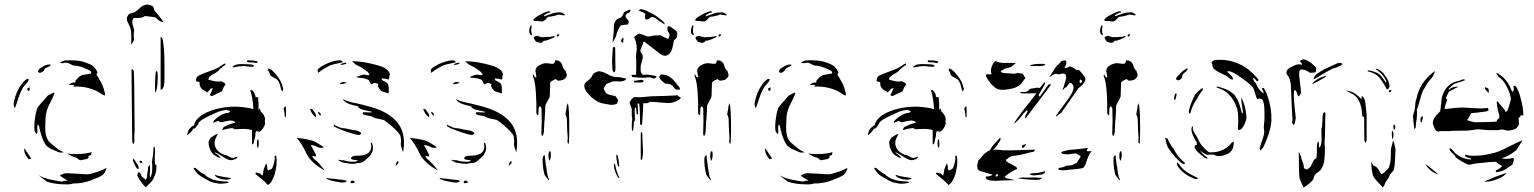

<svg xmlns="http://www.w3.org/2000/svg" viewBox="-20 -755 6848 857"><path d="M293 -486Q338 -486 365 -475L386 -466Q402 -459 415 -433V-432Q415 -430 412.5 -426.5Q410 -423 411 -421Q413 -417 417.5 -411Q422 -405 423 -401Q439 -378 448 -340Q449 -336 449 -331Q449 -329 447 -329Q441 -329 423 -342Q405 -354 375 -362Q340 -371 307 -368Q313 -374 313 -375Q309 -376 288 -376Q292 -381 300 -384.5Q308 -388 316 -386L317 -395Q321 -399 328.5 -407.5Q336 -416 347 -420L387 -427V-435Q374 -445 351 -453.5Q328 -462 313 -462Q305 -462 295 -468.5Q285 -475 277 -475Q275 -476 269 -474.5Q263 -473 257 -473Q251 -473 248 -475Q256 -481 267 -485ZM160 -430Q175 -435 178 -445Q180 -451 192 -455Q202 -459 205 -462Q206 -463 205.5 -464.5Q205 -466 205 -467Q187 -469 167 -455Q154 -449 149 -436Q151 -433 154 -431Q157 -429 160 -430ZM41 -290Q41 -284 46 -271L57 -301Q69 -340 81 -361Q86 -370 95 -379Q96 -380 101.5 -386.5Q107 -393 109 -401L104 -403Q98 -403 90 -395Q75 -381 62.5 -357.5Q50 -334 44 -308Q41 -298 41 -290ZM107 -349Q111 -350 112 -353Q113 -358 113 -365Q105 -363 103 -361Q101 -359 102 -354Q105 -349 107 -349ZM150 -278Q164 -296 174 -306Q192 -327 192 -327Q194 -328 196 -329.5Q198 -331 200 -332Q205 -334 208.5 -336Q212 -338 215 -340Q222 -344 223 -338Q214 -315 205 -298Q184 -262 183 -223L182 -183Q182 -152 192 -133Q198 -122 213 -110Q228 -98 233 -94Q246 -82 265 -76Q261 -74 250 -74Q243 -74 229 -81Q215 -88 208 -90Q205 -92 197.5 -96.5Q190 -101 186 -106Q174 -122 165 -149.5Q156 -177 154 -193L149 -200Q146 -190 146 -184L147 -173V-166Q147 -158 142 -157L137 -166Q133 -170 133 -189Q133 -212 138.5 -241.5Q144 -271 150 -278ZM89 -93Q84 -73 108 -44Q110 -45 114 -45.5Q118 -46 119 -48ZM284 -67Q287 -66 296.5 -60.5Q306 -55 310 -54Q321 -53 330 -44Q331 -44 334.5 -41.5Q338 -39 341 -40Q366 -45 370 -46L376 -53Q375 -54 375 -57Q375 -60 379.5 -61Q384 -62 386 -63L389 -76Q358 -67 317 -67Q297 -67 283 -70ZM274 68H283Q298 68 305 64Q346 65 386 50Q426 35 437.5 26.5Q449 18 456 -6Q435 5 422 9.5Q409 14 400 16.5Q391 19 385 21L372 23Q359 23 337 21L297 19L278 18Q268 18 262 21L247 28Q250 32 264.5 40.5Q279 49 281 52H267L259 55Q244 55 207.5 47Q171 39 155 28Q155 30 162 35Q169 40 171 42Q187 52 186 55Q224 68 274 68Z M566 -557Q572 -561 578 -577L577 -602Q577 -610 579 -620Q578 -625 574 -638Q570 -651 570 -658Q570 -659 575 -674Q580 -675 590 -675H599Q616 -675 626 -683H628Q635 -683 643.5 -681.5Q652 -680 658 -680L675 -677Q694 -656 710 -656Q703 -668 691 -682L679 -697L671 -706Q669 -708 667 -716Q665 -724 663 -726Q657 -731 647 -733Q641 -735 638 -735Q635 -735 629 -733L619 -730Q610 -726 601 -716Q593 -708 585 -703Q579 -699 569 -697Q559 -695 557 -693Q546 -682 546 -671Q546 -662 554 -648Q562 -633 564 -621.5Q566 -610 566 -592ZM711 -370Q712 -373 713 -381Q714 -389 714 -393V-473Q714 -527 708 -569Q706 -581 703.5 -585Q701 -589 697 -591V-423V-354Q702 -355 705 -358Q708 -361 711 -370ZM569 -237 570 -133Q570 -117 576 -111Q577 -114 578.5 -118.5Q580 -123 580 -128Q579 -138 579.5 -146Q580 -154 580 -159Q581 -166 581 -181Q581 -231 580 -258Q580 -392 577 -439L569 -448Q567 -443 567 -439Q569 -299 569 -237ZM684 -410Q684 -425 683 -431Q683 -436 679 -438Q675 -434 675 -432Q672 -407 672 -366Q672 -345 673 -341Q679 -349 681.5 -368.5Q684 -388 684 -410ZM615 64Q625 76 631 81Q635 75 647 65Q661 51 663 46L669 33Q680 10 678 -20L673 -19Q670 -38 671 -60L672 -80Q672 -101 667 -101L665 -94Q665 -72 658 -30Q660 -24 659.5 -11Q659 2 659 6Q659 17 657 21Q656 23 654.5 29.5Q653 36 648 38Q651 31 648 24L649 18Q650 15 650 5Q650 -5 650 -9Q650 -13 648 -19Q642 -13 641 -9Q641 4 637 24Q637 35 634 41L631 48Q627 44 612 32Q611 28 605 16Q604 14 599 14.5Q594 15 595 20Q594 20 594 23Q594 26 592 28Q602 47 615 64ZM573 -40Q573 -35 583 -17Q586 -8 590.5 -4Q595 0 598 0L599 -9Q598 -15 594 -20Q580 -43 575 -48ZM606 -38H607Q610 -38 613.5 -34.5Q617 -31 614 -29L609 -26Q602 -33 602 -33Z M1123 -474H1124Q1129 -474 1130 -481Q1111 -486 1086 -486Q1083 -485 1082.5 -482Q1082 -479 1086 -477Q1111 -477 1123 -474ZM855 -396Q855 -412 866 -417Q880 -425 912 -436L943 -448Q947 -449 953.5 -453Q960 -457 963 -459Q975 -468 985 -472Q987 -471 986.5 -468Q986 -465 984 -464Q979 -462 973 -456.5Q967 -451 962 -448Q956 -438 939 -428Q910 -414 910 -400Q914 -398 925 -395.5Q936 -393 941 -392L956 -391Q961 -391 967 -393Q971 -390 976 -388Q981 -386 983.5 -383.5Q986 -381 986 -376Q979 -370 975.5 -359.5Q972 -349 970 -347Q943 -335 926 -326Q919 -328 916 -331Q924 -343 930 -361Q919 -361 918 -357Q911 -347 903 -342Q902 -345 896.5 -348.5Q891 -352 888 -352Q877 -361 873.5 -368.5Q870 -376 871 -385Q871 -387 869.5 -388.5Q868 -390 866 -390Q859 -390 855 -393ZM1021 -454Q1045 -460 1073 -460Q1081 -458 1093.5 -457.5Q1106 -457 1108 -456Q1108 -459 1114 -460L1112 -464Q1105 -468 1090 -468L1062 -469Q1038 -469 1027 -464Q1021 -460 1018 -457ZM1178 -438Q1181 -436 1183 -429Q1185 -422 1187 -419Q1190 -415 1202.5 -408.5Q1215 -402 1218 -399Q1225 -390 1228.5 -380Q1232 -370 1235 -355Q1236 -354 1237 -351.5Q1238 -349 1239 -346Q1246 -356 1243 -362Q1239 -385 1224 -406.5Q1209 -428 1192 -443Q1190 -445 1185.5 -446.5Q1181 -448 1177 -450Q1178 -448 1177 -444Q1176 -440 1178 -438ZM955 -216 932 -207V-209Q932 -211 935 -217Q954 -236 978 -247Q992 -252 999 -251Q1007 -255 1007 -259Q1005 -259 999 -262Q993 -265 990 -265Q987 -265 973.5 -261.5Q960 -258 956 -257Q942 -250 932 -246Q903 -233 885 -222.5Q867 -212 864 -200Q862 -198 856.5 -189.5Q851 -181 846 -181H843Q840 -175 831.5 -165Q823 -155 815 -152Q819 -170 824 -178Q836 -192 846 -196Q850 -216 869.5 -232.5Q889 -249 919 -260Q931 -265 952 -270Q990 -279 1030 -279Q1044 -279 1066 -276.5Q1088 -274 1104 -270L1111 -267Q1109 -315 1098 -350L1097 -352Q1097 -353 1099 -353Q1105 -353 1108 -350Q1118 -340 1121 -321Q1124 -322 1132 -321Q1135 -291 1134 -264Q1135 -264 1136.5 -267Q1138 -270 1140 -271Q1143 -264 1143 -258Q1147 -255 1150 -251Q1154 -248 1158.5 -239Q1163 -230 1163 -224L1162 -212Q1165 -204 1160.5 -194Q1156 -184 1149 -176Q1142 -168 1139 -167L1123 -170L1120 -159Q1121 -150 1117.5 -139Q1114 -128 1114 -124Q1113 -117 1111.5 -114.5Q1110 -112 1105 -110V-175Q1085 -179 1079 -179Q1075 -180 1064 -179.5Q1053 -179 1049 -179L1027 -178Q1021 -184 1012 -183Q1009 -182 999 -181Q989 -180 973 -174V-177Q973 -187 987 -192Q1009 -203 1029 -207V-208Q1029 -216 1008 -217Q988 -215 968 -209Q955 -212 955 -216ZM1255 -231Q1256 -232 1256.5 -233.5Q1257 -235 1256 -236Q1257 -243 1256.5 -257Q1256 -271 1256 -278Q1254 -280 1254 -280Q1252 -280 1249.5 -276Q1247 -272 1246 -271Q1246 -269 1248.5 -258Q1251 -247 1251 -237Q1254 -231 1255 -231ZM921 -141Q924 -142 934.5 -149.5Q945 -157 952 -157Q951 -154 946.5 -145.5Q942 -137 940 -130.5Q938 -124 938 -118Q938 -90 963 -73Q977 -64 993 -61Q996 -60 1004.5 -55Q1013 -50 1018 -50Q1024 -50 1040 -56Q1038 -48 1030 -44Q1026 -44 1021 -42Q1016 -40 1012 -40Q1001 -41 993.5 -44.5Q986 -48 974 -56Q959 -66 941 -75L939 -73L952 -64L965 -52L961 -51Q954 -51 949 -55Q944 -59 943 -59L934 -64Q923 -75 917 -90Q911 -105 911 -120Q911 -126 915 -131Q919 -136 921 -141ZM1133 -133Q1135 -121 1135 -113Q1135 -100 1131 -95Q1127 -96 1127 -113Q1127 -125 1128 -130Q1129 -133 1133 -133ZM1122 15Q1126 15 1132 17.5Q1138 20 1142 19Q1142 21 1146 24Q1150 27 1151 30Q1153 27 1154.5 16.5Q1156 6 1157 1Q1166 -22 1168 -25Q1173 -18 1173 -4Q1173 -1 1174.5 1.5Q1176 4 1176 7Q1180 4 1186.5 2Q1193 0 1196 -6Q1203 -22 1207 -47L1205 -55Q1205 -57 1207.5 -59Q1210 -61 1211 -62Q1215 -53 1215 -38Q1215 -16 1211 2Q1207 24 1200.5 37.5Q1194 51 1193 53Q1190 61 1176 71Q1165 58 1152 47.5Q1139 37 1135 34L1120 21ZM846 0Q860 22 877 32L899 45Q923 59 937 61L954 64Q958 65 967 65Q978 65 1000 61Q998 56 991 55Q924 55 892 23Q881 18 869.5 9Q858 0 854 -5Q848 -5 845 -6Q843 -3 846 0ZM990 47Q1006 47 1012 40Q1004 39 977 34.5Q950 30 939 25Q940 34 956.5 40.5Q973 47 990 47Z M1398 -441Q1398 -434 1400 -430Q1423 -448 1453 -463Q1463 -467 1488 -472L1510 -477L1505 -484Q1497 -487 1483 -485Q1444 -477 1414 -458Q1406 -453 1399 -446Q1398 -445 1398 -441ZM1671 -462Q1692 -456 1705 -446Q1718 -436 1720 -424L1721 -419L1717 -420L1718 -413Q1718 -406 1715 -400Q1697 -405 1682 -405Q1683 -402 1685.5 -398.5Q1688 -395 1689 -395Q1700 -391 1708 -384Q1715 -378 1715 -359.5Q1715 -341 1715 -338L1686 -347Q1680 -349 1677.5 -354Q1675 -359 1671 -360L1672 -362Q1672 -363 1668.5 -366.5Q1665 -370 1666 -372Q1669 -374 1669 -377Q1669 -381 1661 -383Q1655 -385 1653 -385Q1649 -385 1645 -382Q1641 -379 1638 -378Q1633 -383 1630 -389.5Q1627 -396 1626 -398Q1605 -408 1579 -408L1571 -412L1586 -417Q1596 -422 1604 -422Q1608 -422 1614 -420.5Q1620 -419 1624 -419Q1629 -419 1629 -422Q1629 -423 1626 -427Q1623 -431 1622 -433Q1617 -438 1607 -444.5Q1597 -451 1592 -455Q1588 -456 1579.5 -461Q1571 -466 1566 -468Q1563 -471 1558.5 -475Q1554 -479 1551 -482Q1608 -481 1671 -462ZM1508 -466Q1514 -466 1520 -469Q1526 -469 1526 -474L1521 -475Q1515 -475 1508.5 -472Q1502 -469 1500 -468Q1500 -467 1502.5 -466Q1505 -465 1508 -466ZM1528 -385Q1520 -389 1514 -389Q1507 -389 1503 -386Q1499 -385 1498.5 -384.5Q1498 -384 1499 -379Q1509 -379 1528 -385ZM1534 -303Q1553 -297 1580 -292Q1591 -289 1606 -285.5Q1621 -282 1641 -276Q1781 -233 1783 -124Q1784 -101 1779 -75Q1778 -77 1776.5 -83Q1775 -89 1774 -90Q1773 -95 1771 -101.5Q1769 -108 1769 -112Q1769 -117 1770 -119V-128Q1770 -134 1768.5 -142Q1767 -150 1765 -153Q1748 -179 1697 -217Q1693 -220 1684 -221.5Q1675 -223 1672 -224Q1669 -225 1657 -227.5Q1645 -230 1638 -236Q1635 -237 1617 -240Q1599 -243 1599 -249V-250Q1599 -254 1603 -254H1608L1637 -253L1641 -256L1604 -264Q1595 -266 1586.5 -270.5Q1578 -275 1579 -280Q1572 -282 1555 -286Q1538 -290 1526.5 -296.5Q1515 -303 1510 -313Q1518 -308 1534 -303ZM1390 -231Q1391 -231 1391 -235Q1391 -245 1387 -249Q1378 -263 1376 -265Q1370 -271 1364 -268Q1370 -247 1390 -231ZM1402 -255Q1406 -255 1411 -247Q1414 -244 1410 -238Q1408 -239 1404 -244.5Q1400 -250 1399 -254ZM1471 -191Q1487 -181 1522.5 -168.5Q1558 -156 1582 -152Q1592 -156 1592 -160Q1592 -164 1585 -167Q1573 -174 1560 -174L1521 -182Q1508 -182 1497 -186Q1486 -190 1469 -199ZM1415 -95Q1423 -95 1424 -99L1410 -108Q1387 -123 1375 -127Q1340 -137 1304 -139Q1316 -127 1326.5 -109.5Q1337 -92 1345 -76L1350 -66Q1369 -28 1429 6Q1427 1 1417.5 -9.5Q1408 -20 1406 -23Q1398 -33 1379 -48L1373 -60L1390 -56Q1391 -57 1391 -59Q1391 -65 1381 -82Q1377 -90 1373.5 -96Q1370 -102 1367 -107Q1377 -107 1383.5 -105Q1390 -103 1399 -98Q1406 -95 1415 -95ZM1512 -40Q1535 -33 1555 -33Q1573 -33 1577 -39Q1577 -40 1565 -41Q1553 -42 1550 -44Q1547 -46 1547 -49Q1547 -53 1553 -56.5Q1559 -60 1573 -60Q1636 -60 1637 -100Q1637 -105 1635 -115Q1637 -121 1641 -115Q1645 -103 1645 -94Q1645 -79 1632 -60Q1625 -53 1613 -42.5Q1601 -32 1596 -30Q1589 -28 1578.5 -27Q1568 -26 1560 -24H1550Q1541 -24 1528 -26.5Q1515 -29 1508 -30Q1505 -32 1496.5 -36Q1488 -40 1490 -42Q1501 -39 1512 -40ZM1759 -31Q1759 -35 1756 -35Q1753 -35 1750 -29.5Q1747 -24 1745 -14Q1759 -25 1759 -31ZM1509 60Q1500 60 1482 56Q1457 52 1445 46Q1440 45 1438 43Q1436 41 1440 40L1484 45L1502 47Q1514 47 1528 52Q1525 60 1509 60ZM1546 62Q1545 61 1544.5 58.5Q1544 56 1545 55Q1549 51 1553 51Q1558 51 1561 54Q1562 55 1562.5 57.5Q1563 60 1562 61Q1550 64 1546 62Z M1903 -441Q1903 -434 1905 -430Q1928 -448 1958 -463Q1968 -467 1993 -472L2015 -477L2010 -484Q2002 -487 1988 -485Q1949 -477 1919 -458Q1911 -453 1904 -446Q1903 -445 1903 -441ZM2176 -462Q2197 -456 2210 -446Q2223 -436 2225 -424L2226 -419L2222 -420L2223 -413Q2223 -406 2220 -400Q2202 -405 2187 -405Q2188 -402 2190.5 -398.5Q2193 -395 2194 -395Q2205 -391 2213 -384Q2220 -378 2220 -359.5Q2220 -341 2220 -338L2191 -347Q2185 -349 2182.5 -354Q2180 -359 2176 -360L2177 -362Q2177 -363 2173.5 -366.5Q2170 -370 2171 -372Q2174 -374 2174 -377Q2174 -381 2166 -383Q2160 -385 2158 -385Q2154 -385 2150 -382Q2146 -379 2143 -378Q2138 -383 2135 -389.5Q2132 -396 2131 -398Q2110 -408 2084 -408L2076 -412L2091 -417Q2101 -422 2109 -422Q2113 -422 2119 -420.5Q2125 -419 2129 -419Q2134 -419 2134 -422Q2134 -423 2131 -427Q2128 -431 2127 -433Q2122 -438 2112 -444.5Q2102 -451 2097 -455Q2093 -456 2084.5 -461Q2076 -466 2071 -468Q2068 -471 2063.5 -475Q2059 -479 2056 -482Q2113 -481 2176 -462ZM2013 -466Q2019 -466 2025 -469Q2031 -469 2031 -474L2026 -475Q2020 -475 2013.5 -472Q2007 -469 2005 -468Q2005 -467 2007.5 -466Q2010 -465 2013 -466ZM2033 -385Q2025 -389 2019 -389Q2012 -389 2008 -386Q2004 -385 2003.5 -384.5Q2003 -384 2004 -379Q2014 -379 2033 -385ZM2039 -303Q2058 -297 2085 -292Q2096 -289 2111 -285.5Q2126 -282 2146 -276Q2286 -233 2288 -124Q2289 -101 2284 -75Q2283 -77 2281.5 -83Q2280 -89 2279 -90Q2278 -95 2276 -101.5Q2274 -108 2274 -112Q2274 -117 2275 -119V-128Q2275 -134 2273.5 -142Q2272 -150 2270 -153Q2253 -179 2202 -217Q2198 -220 2189 -221.5Q2180 -223 2177 -224Q2174 -225 2162 -227.5Q2150 -230 2143 -236Q2140 -237 2122 -240Q2104 -243 2104 -249V-250Q2104 -254 2108 -254H2113L2142 -253L2146 -256L2109 -264Q2100 -266 2091.5 -270.5Q2083 -275 2084 -280Q2077 -282 2060 -286Q2043 -290 2031.5 -296.5Q2020 -303 2015 -313Q2023 -308 2039 -303ZM1895 -231Q1896 -231 1896 -235Q1896 -245 1892 -249Q1883 -263 1881 -265Q1875 -271 1869 -268Q1875 -247 1895 -231ZM1907 -255Q1911 -255 1916 -247Q1919 -244 1915 -238Q1913 -239 1909 -244.5Q1905 -250 1904 -254ZM1976 -191Q1992 -181 2027.5 -168.5Q2063 -156 2087 -152Q2097 -156 2097 -160Q2097 -164 2090 -167Q2078 -174 2065 -174L2026 -182Q2013 -182 2002 -186Q1991 -190 1974 -199ZM1920 -95Q1928 -95 1929 -99L1915 -108Q1892 -123 1880 -127Q1845 -137 1809 -139Q1821 -127 1831.5 -109.5Q1842 -92 1850 -76L1855 -66Q1874 -28 1934 6Q1932 1 1922.5 -9.5Q1913 -20 1911 -23Q1903 -33 1884 -48L1878 -60L1895 -56Q1896 -57 1896 -59Q1896 -65 1886 -82Q1882 -90 1878.5 -96Q1875 -102 1872 -107Q1882 -107 1888.5 -105Q1895 -103 1904 -98Q1911 -95 1920 -95ZM2017 -40Q2040 -33 2060 -33Q2078 -33 2082 -39Q2082 -40 2070 -41Q2058 -42 2055 -44Q2052 -46 2052 -49Q2052 -53 2058 -56.5Q2064 -60 2078 -60Q2141 -60 2142 -100Q2142 -105 2140 -115Q2142 -121 2146 -115Q2150 -103 2150 -94Q2150 -79 2137 -60Q2130 -53 2118 -42.5Q2106 -32 2101 -30Q2094 -28 2083.5 -27Q2073 -26 2065 -24H2055Q2046 -24 2033 -26.5Q2020 -29 2013 -30Q2010 -32 2001.5 -36Q1993 -40 1995 -42Q2006 -39 2017 -40ZM2264 -31Q2264 -35 2261 -35Q2258 -35 2255 -29.5Q2252 -24 2250 -14Q2264 -25 2264 -31ZM2014 60Q2005 60 1987 56Q1962 52 1950 46Q1945 45 1943 43Q1941 41 1945 40L1989 45L2007 47Q2019 47 2033 52Q2030 60 2014 60ZM2051 62Q2050 61 2049.5 58.5Q2049 56 2050 55Q2054 51 2058 51Q2063 51 2066 54Q2067 55 2067.5 57.5Q2068 60 2067 61Q2055 64 2051 62Z M2403 -696Q2416 -702 2429 -705H2431Q2435 -705 2437 -700Q2422 -697 2409 -687Q2408 -686 2408 -684.5Q2408 -683 2408 -682Q2422 -686 2429 -689Q2450 -698 2464 -699Q2469 -700 2477 -700Q2486 -700 2489 -698Q2492 -697 2496 -694Q2500 -691 2502 -689L2498 -686Q2478 -690 2474 -690Q2470 -690 2469 -689Q2463 -686 2448.5 -683Q2434 -680 2427 -680Q2422 -676 2417 -670Q2412 -664 2407 -662Q2404 -659 2398 -659Q2394 -659 2390 -660Q2386 -661 2383 -661H2377L2365 -662Q2363 -662 2361.5 -664Q2360 -666 2362 -669Q2369 -677 2380 -683.5Q2391 -690 2403 -696ZM2349 -600Q2349 -598 2351.5 -598Q2354 -598 2355 -600Q2351 -608 2351 -620Q2351 -627 2353 -637Q2354 -640 2352 -641.5Q2350 -643 2347 -639Q2344 -634 2342 -617Q2342 -615 2343 -609Q2344 -603 2349 -600ZM2470 -592Q2475 -595 2477 -600Q2477 -602 2472 -602Q2465 -602 2465 -594Q2465 -592 2470 -592ZM2363 -583Q2365 -580 2368.5 -574.5Q2372 -569 2375 -568Q2387 -564 2393 -564Q2402 -564 2407 -573Q2414 -573 2418 -574Q2420 -575 2427 -577Q2434 -579 2436 -581Q2455 -586 2457 -595Q2438 -589 2399 -589Q2396 -590 2390.5 -591Q2385 -592 2381 -595Q2379 -595 2373.5 -594Q2368 -593 2366 -591Q2365 -591 2364.5 -590Q2364 -589 2363 -588ZM2360 -423Q2363 -420 2364.5 -416Q2366 -412 2369 -409Q2378 -412 2373 -417Q2373 -424 2370 -437V-439Q2370 -449 2381 -460Q2392 -467 2400.5 -470Q2409 -473 2419 -473Q2424 -473 2436 -471L2444 -470Q2450 -470 2454 -473Q2456 -476 2456.5 -479.5Q2457 -483 2458 -485Q2460 -486 2463 -486Q2466 -486 2472 -484Q2480 -481 2486 -473Q2489 -468 2491 -460.5Q2493 -453 2495 -450Q2497 -446 2505 -438Q2510 -423 2510 -420Q2510 -409 2493 -398Q2489 -398 2484.5 -396.5Q2480 -395 2474 -395Q2466 -395 2462 -402Q2458 -402 2448.5 -396.5Q2439 -391 2436 -387L2434 -326Q2433 -318 2424 -304Q2415 -288 2414 -283L2413 -253Q2411 -231 2411 -222Q2409 -212 2409 -193L2408 -173Q2408 -167 2406 -157L2401 -147Q2396 -153 2396.5 -162Q2397 -171 2397 -173V-183Q2398 -194 2398 -214L2397 -270Q2396 -274 2393.5 -277Q2391 -280 2390 -281Q2385 -276 2384 -272L2383 -241Q2374 -241 2374 -252V-297L2372 -339Q2369 -392 2358 -417Q2358 -419 2360 -423ZM2511 -197 2512 -170Q2514 -150 2514 -141L2513 -124Q2513 -113 2519 -114Q2521 -144 2521 -179Q2521 -270 2515 -294Q2514 -292 2511.5 -287.5Q2509 -283 2509 -276Q2509 -271 2506.5 -260Q2504 -249 2504 -243Q2510 -235 2510.5 -218.5Q2511 -202 2511 -197ZM2437 -79Q2439 -71 2439 -65Q2439 -56 2437 -47.5Q2435 -39 2433 -37Q2428 -46 2428 -59Q2428 -69 2431 -79Q2434 -80 2437 -79ZM2412 -62Q2412 -48 2416 -22Q2418 -13 2420 5Q2421 13 2422.5 19.5Q2424 26 2425 32Q2426 35 2428.5 40.5Q2431 46 2431 49Q2427 49 2420 38.5Q2413 28 2410 24Q2401 -13 2402 -47Q2402 -55 2405.5 -58.5Q2409 -62 2412 -62Z M2862 -669Q2863 -668 2865 -668Q2867 -668 2868 -668Q2876 -670 2880.5 -674Q2885 -678 2886 -679Q2895 -680 2901.5 -676.5Q2908 -673 2916 -666Q2924 -661 2931.5 -656Q2939 -651 2946 -646Q2948 -651 2941.5 -657.5Q2935 -664 2925.5 -671Q2916 -678 2911 -682Q2896 -693 2863 -708Q2860 -709 2852.5 -711.5Q2845 -714 2840 -714Q2837 -714 2834.5 -712Q2832 -710 2833 -707Q2837 -705 2844 -702.5Q2851 -700 2856 -696.5Q2861 -693 2862 -688Q2861 -688 2859.5 -687Q2858 -686 2858 -685Q2858 -674 2862 -669ZM2714 -565Q2716 -567 2721 -576.5Q2726 -586 2729 -591Q2736 -624 2751 -641Q2756 -643 2765 -644Q2774 -645 2777 -645Q2783 -645 2784.5 -648.5Q2786 -652 2786 -656Q2786 -660 2786 -662Q2784 -665 2778 -671.5Q2772 -678 2772 -683Q2772 -685 2773 -688Q2774 -691 2776 -692Q2778 -695 2783 -696.5Q2788 -698 2790 -700Q2790 -702 2793 -705Q2796 -708 2793 -712Q2781 -709 2770 -703Q2765 -701 2761 -691Q2757 -681 2753 -678Q2750 -676 2742 -672.5Q2734 -669 2732 -667Q2720 -653 2720 -640Q2721 -623 2717 -590ZM2820 -453Q2820 -495 2819 -503Q2819 -512 2820.5 -520Q2822 -528 2822 -536Q2822 -551 2820 -561Q2820 -566 2815.5 -575.5Q2811 -585 2811 -589Q2815 -596 2832 -605Q2836 -605 2850 -599.5Q2864 -594 2871 -592Q2878 -592 2889 -594.5Q2900 -597 2906 -597H2917Q2926 -597 2928 -598Q2950 -585 2963 -581Q2963 -582 2966 -589Q2969 -596 2969 -600Q2968 -605 2960 -617L2959 -626L2960 -636Q2964 -638 2970 -638L2976 -633L2989 -624Q2998 -618 3001 -613.5Q3004 -609 3003 -600Q3003 -593 3002 -589Q3001 -586 2995 -581Q2989 -576 2988 -574Q2986 -567 2984 -553Q2983 -550 2980.5 -539Q2978 -528 2972 -520Q2961 -506 2949 -506Q2937 -506 2921 -519L2860 -566L2855 -570Q2850 -567 2850 -565V-563Q2850 -559 2847 -553Q2844 -547 2843 -544Q2842 -539 2840.5 -535.5Q2839 -532 2838 -530Q2839 -522 2843 -517.5Q2847 -513 2848 -511Q2849 -506 2849 -496L2845 -483Q2840 -463 2840 -462Q2839 -447 2840 -436Q2840 -430 2849 -421L2868 -422Q2890 -420 2901 -417L2911 -414Q2910 -412 2908 -410Q2906 -408 2905 -406L2901 -405Q2891 -405 2884 -410Q2858 -408 2850 -408Q2830 -408 2805 -411L2801 -412L2799 -421H2819ZM2752 -572Q2752 -567 2762 -564Q2761 -568 2762 -572.5Q2763 -577 2763 -580Q2763 -585 2761 -588Q2752 -578 2752 -572ZM2720 -432H2722Q2727 -436 2727 -449L2726 -540Q2726 -542 2725 -543.5Q2724 -545 2720 -546Q2715 -544 2715 -537Q2715 -529 2713.5 -511.5Q2712 -494 2712 -479Q2712 -468 2714 -442Q2714 -440 2716.5 -437Q2719 -434 2720 -432ZM2588 -372Q2588 -357 2600 -343Q2602 -340 2610.5 -330.5Q2619 -321 2629 -313.5Q2639 -306 2652 -299Q2661 -295 2677 -292L2707 -287Q2727 -287 2734 -293Q2735 -295 2736.5 -299Q2738 -303 2739 -306Q2739 -310 2734 -316Q2729 -322 2727 -326Q2719 -328 2706.5 -330.5Q2694 -333 2685 -340Q2684 -342 2679.5 -349.5Q2675 -357 2675 -360Q2675 -362 2679.5 -369Q2684 -376 2686 -380Q2691 -381 2716 -392H2738Q2741 -391 2746 -391Q2757 -391 2766 -395Q2775 -399 2775 -404L2749 -410Q2744 -411 2735 -411H2730Q2719 -411 2703 -418Q2698 -420 2690.5 -424.5Q2683 -429 2678 -431Q2662 -437 2653 -437Q2649 -437 2643 -434Q2637 -432 2630 -427Q2628 -426 2624.5 -419Q2621 -412 2618 -408Q2614 -403 2603.5 -394.5Q2593 -386 2591 -383Q2588 -379 2588 -372ZM2929 -422Q2931 -423 2935 -423Q2953 -421 2962 -416L2973 -409Q2982 -403 2991 -392Q3000 -381 3003 -377L3012 -366L3013 -364Q3015 -361 3015.5 -358Q3016 -355 3013 -355H2998Q2997 -355 2992 -360.5Q2987 -366 2986 -366L2982 -373Q2977 -375 2973 -378Q2972 -380 2960 -381Q2948 -382 2947 -383L2930 -398Q2927 -401 2922 -411Q2924 -415 2926 -417.5Q2928 -420 2929 -422ZM2843 -387Q2847 -387 2850 -389Q2853 -391 2853 -393Q2853 -396 2849 -397.5Q2845 -399 2843 -399Q2835 -398 2828 -396.5Q2821 -395 2811 -394Q2810 -393 2810 -390.5Q2810 -388 2811 -387ZM2800 -313Q2802 -315 2805.5 -318Q2809 -321 2811 -322Q2817 -321 2837 -321L2853 -322L2883 -325Q2899 -325 2951 -327Q2989 -329 2996 -329Q2997 -330 3000 -330Q3007 -330 3010 -324Q3011 -323 3014 -321.5Q3017 -320 3019 -319L3020 -318Q3018 -316 3011 -310Q2985 -294 2961 -295L2882 -301L2872 -295L2856 -294H2851L2850 -261L2847 -216Q2847 -211 2846.5 -205.5Q2846 -200 2845 -198H2838Q2837 -200 2837 -209Q2837 -261 2833 -293H2826L2827 -276Q2828 -267 2828 -258Q2828 -249 2827 -243Q2822 -246 2821 -247L2820 -270Q2820 -272 2818.5 -273.5Q2817 -275 2815 -275Q2815 -274 2813 -266V-260L2814 -219Q2812 -213 2809 -210Q2809 -170 2801 -170L2800 -184V-202Q2800 -207 2801 -211.5Q2802 -216 2802 -221Q2802 -224 2801.5 -229Q2801 -234 2800 -237V-266Q2800 -271 2795.5 -281.5Q2791 -292 2790 -296Q2791 -298 2793.5 -303.5Q2796 -309 2800 -313ZM2840 -159Q2840 -163 2844 -166Q2847 -164 2847 -157Q2847 -142 2848 -121Q2849 -100 2850 -86Q2851 -68 2846 -43Q2845 -41 2842.5 -41.5Q2840 -42 2840 -44ZM2741 -11Q2736 -13 2732 -46Q2731 -49 2731 -56Q2731 -63 2732 -66Q2738 -60 2738 -59L2743 -27Q2744 -23 2744 -15ZM2725 -24Q2731 11 2745 40Q2739 39 2736 33Q2720 3 2720 -17Q2722 -26 2725 -24Z M3125 -696Q3138 -702 3151 -705H3153Q3157 -705 3159 -700Q3144 -697 3131 -687Q3130 -686 3130 -684.5Q3130 -683 3130 -682Q3144 -686 3151 -689Q3172 -698 3186 -699Q3191 -700 3199 -700Q3208 -700 3211 -698Q3214 -697 3218 -694Q3222 -691 3224 -689L3220 -686Q3200 -690 3196 -690Q3192 -690 3191 -689Q3185 -686 3170.5 -683Q3156 -680 3149 -680Q3144 -676 3139 -670Q3134 -664 3129 -662Q3126 -659 3120 -659Q3116 -659 3112 -660Q3108 -661 3105 -661H3099L3087 -662Q3085 -662 3083.5 -664Q3082 -666 3084 -669Q3091 -677 3102 -683.5Q3113 -690 3125 -696ZM3071 -600Q3071 -598 3073.5 -598Q3076 -598 3077 -600Q3073 -608 3073 -620Q3073 -627 3075 -637Q3076 -640 3074 -641.5Q3072 -643 3069 -639Q3066 -634 3064 -617Q3064 -615 3065 -609Q3066 -603 3071 -600ZM3192 -592Q3197 -595 3199 -600Q3199 -602 3194 -602Q3187 -602 3187 -594Q3187 -592 3192 -592ZM3085 -583Q3087 -580 3090.5 -574.5Q3094 -569 3097 -568Q3109 -564 3115 -564Q3124 -564 3129 -573Q3136 -573 3140 -574Q3142 -575 3149 -577Q3156 -579 3158 -581Q3177 -586 3179 -595Q3160 -589 3121 -589Q3118 -590 3112.5 -591Q3107 -592 3103 -595Q3101 -595 3095.5 -594Q3090 -593 3088 -591Q3087 -591 3086.5 -590Q3086 -589 3085 -588ZM3082 -423Q3085 -420 3086.5 -416Q3088 -412 3091 -409Q3100 -412 3095 -417Q3095 -424 3092 -437V-439Q3092 -449 3103 -460Q3114 -467 3122.5 -470Q3131 -473 3141 -473Q3146 -473 3158 -471L3166 -470Q3172 -470 3176 -473Q3178 -476 3178.5 -479.5Q3179 -483 3180 -485Q3182 -486 3185 -486Q3188 -486 3194 -484Q3202 -481 3208 -473Q3211 -468 3213 -460.5Q3215 -453 3217 -450Q3219 -446 3227 -438Q3232 -423 3232 -420Q3232 -409 3215 -398Q3211 -398 3206.5 -396.5Q3202 -395 3196 -395Q3188 -395 3184 -402Q3180 -402 3170.5 -396.5Q3161 -391 3158 -387L3156 -326Q3155 -318 3146 -304Q3137 -288 3136 -283L3135 -253Q3133 -231 3133 -222Q3131 -212 3131 -193L3130 -173Q3130 -167 3128 -157L3123 -147Q3118 -153 3118.5 -162Q3119 -171 3119 -173V-183Q3120 -194 3120 -214L3119 -270Q3118 -274 3115.5 -277Q3113 -280 3112 -281Q3107 -276 3106 -272L3105 -241Q3096 -241 3096 -252V-297L3094 -339Q3091 -392 3080 -417Q3080 -419 3082 -423ZM3233 -197 3234 -170Q3236 -150 3236 -141L3235 -124Q3235 -113 3241 -114Q3243 -144 3243 -179Q3243 -270 3237 -294Q3236 -292 3233.5 -287.5Q3231 -283 3231 -276Q3231 -271 3228.5 -260Q3226 -249 3226 -243Q3232 -235 3232.5 -218.5Q3233 -202 3233 -197ZM3159 -79Q3161 -71 3161 -65Q3161 -56 3159 -47.5Q3157 -39 3155 -37Q3150 -46 3150 -59Q3150 -69 3153 -79Q3156 -80 3159 -79ZM3134 -62Q3134 -48 3138 -22Q3140 -13 3142 5Q3143 13 3144.5 19.5Q3146 26 3147 32Q3148 35 3150.5 40.5Q3153 46 3153 49Q3149 49 3142 38.5Q3135 28 3132 24Q3123 -13 3124 -47Q3124 -55 3127.5 -58.5Q3131 -62 3134 -62Z M3600 -486Q3645 -486 3672 -475L3693 -466Q3709 -459 3722 -433V-432Q3722 -430 3719.5 -426.5Q3717 -423 3718 -421Q3720 -417 3724.5 -411Q3729 -405 3730 -401Q3746 -378 3755 -340Q3756 -336 3756 -331Q3756 -329 3754 -329Q3748 -329 3730 -342Q3712 -354 3682 -362Q3647 -371 3614 -368Q3620 -374 3620 -375Q3616 -376 3595 -376Q3599 -381 3607 -384.5Q3615 -388 3623 -386L3624 -395Q3628 -399 3635.5 -407.5Q3643 -416 3654 -420L3694 -427V-435Q3681 -445 3658 -453.5Q3635 -462 3620 -462Q3612 -462 3602 -468.5Q3592 -475 3584 -475Q3582 -476 3576 -474.5Q3570 -473 3564 -473Q3558 -473 3555 -475Q3563 -481 3574 -485ZM3467 -430Q3482 -435 3485 -445Q3487 -451 3499 -455Q3509 -459 3512 -462Q3513 -463 3512.5 -464.5Q3512 -466 3512 -467Q3494 -469 3474 -455Q3461 -449 3456 -436Q3458 -433 3461 -431Q3464 -429 3467 -430ZM3348 -290Q3348 -284 3353 -271L3364 -301Q3376 -340 3388 -361Q3393 -370 3402 -379Q3403 -380 3408.5 -386.5Q3414 -393 3416 -401L3411 -403Q3405 -403 3397 -395Q3382 -381 3369.5 -357.5Q3357 -334 3351 -308Q3348 -298 3348 -290ZM3414 -349Q3418 -350 3419 -353Q3420 -358 3420 -365Q3412 -363 3410 -361Q3408 -359 3409 -354Q3412 -349 3414 -349ZM3457 -278Q3471 -296 3481 -306Q3499 -327 3499 -327Q3501 -328 3503 -329.5Q3505 -331 3507 -332Q3512 -334 3515.5 -336Q3519 -338 3522 -340Q3529 -344 3530 -338Q3521 -315 3512 -298Q3491 -262 3490 -223L3489 -183Q3489 -152 3499 -133Q3505 -122 3520 -110Q3535 -98 3540 -94Q3553 -82 3572 -76Q3568 -74 3557 -74Q3550 -74 3536 -81Q3522 -88 3515 -90Q3512 -92 3504.5 -96.5Q3497 -101 3493 -106Q3481 -122 3472 -149.5Q3463 -177 3461 -193L3456 -200Q3453 -190 3453 -184L3454 -173V-166Q3454 -158 3449 -157L3444 -166Q3440 -170 3440 -189Q3440 -212 3445.5 -241.5Q3451 -271 3457 -278ZM3396 -93Q3391 -73 3415 -44Q3417 -45 3421 -45.5Q3425 -46 3426 -48ZM3591 -67Q3594 -66 3603.5 -60.5Q3613 -55 3617 -54Q3628 -53 3637 -44Q3638 -44 3641.5 -41.5Q3645 -39 3648 -40Q3673 -45 3677 -46L3683 -53Q3682 -54 3682 -57Q3682 -60 3686.5 -61Q3691 -62 3693 -63L3696 -76Q3665 -67 3624 -67Q3604 -67 3590 -70ZM3581 68H3590Q3605 68 3612 64Q3653 65 3693 50Q3733 35 3744.5 26.5Q3756 18 3763 -6Q3742 5 3729 9.5Q3716 14 3707 16.5Q3698 19 3692 21L3679 23Q3666 23 3644 21L3604 19L3585 18Q3575 18 3569 21L3554 28Q3557 32 3571.5 40.5Q3586 49 3588 52H3574L3566 55Q3551 55 3514.5 47Q3478 39 3462 28Q3462 30 3469 35Q3476 40 3478 42Q3494 52 3493 55Q3531 68 3581 68Z M4161 -474H4162Q4167 -474 4168 -481Q4149 -486 4124 -486Q4121 -485 4120.5 -482Q4120 -479 4124 -477Q4149 -477 4161 -474ZM3893 -396Q3893 -412 3904 -417Q3918 -425 3950 -436L3981 -448Q3985 -449 3991.5 -453Q3998 -457 4001 -459Q4013 -468 4023 -472Q4025 -471 4024.5 -468Q4024 -465 4022 -464Q4017 -462 4011 -456.5Q4005 -451 4000 -448Q3994 -438 3977 -428Q3948 -414 3948 -400Q3952 -398 3963 -395.5Q3974 -393 3979 -392L3994 -391Q3999 -391 4005 -393Q4009 -390 4014 -388Q4019 -386 4021.5 -383.5Q4024 -381 4024 -376Q4017 -370 4013.5 -359.5Q4010 -349 4008 -347Q3981 -335 3964 -326Q3957 -328 3954 -331Q3962 -343 3968 -361Q3957 -361 3956 -357Q3949 -347 3941 -342Q3940 -345 3934.5 -348.5Q3929 -352 3926 -352Q3915 -361 3911.5 -368.5Q3908 -376 3909 -385Q3909 -387 3907.5 -388.5Q3906 -390 3904 -390Q3897 -390 3893 -393ZM4059 -454Q4083 -460 4111 -460Q4119 -458 4131.5 -457.5Q4144 -457 4146 -456Q4146 -459 4152 -460L4150 -464Q4143 -468 4128 -468L4100 -469Q4076 -469 4065 -464Q4059 -460 4056 -457ZM4216 -438Q4219 -436 4221 -429Q4223 -422 4225 -419Q4228 -415 4240.5 -408.5Q4253 -402 4256 -399Q4263 -390 4266.5 -380Q4270 -370 4273 -355Q4274 -354 4275 -351.5Q4276 -349 4277 -346Q4284 -356 4281 -362Q4277 -385 4262 -406.5Q4247 -428 4230 -443Q4228 -445 4223.5 -446.5Q4219 -448 4215 -450Q4216 -448 4215 -444Q4214 -440 4216 -438ZM3993 -216 3970 -207V-209Q3970 -211 3973 -217Q3992 -236 4016 -247Q4030 -252 4037 -251Q4045 -255 4045 -259Q4043 -259 4037 -262Q4031 -265 4028 -265Q4025 -265 4011.5 -261.5Q3998 -258 3994 -257Q3980 -250 3970 -246Q3941 -233 3923 -222.5Q3905 -212 3902 -200Q3900 -198 3894.5 -189.5Q3889 -181 3884 -181H3881Q3878 -175 3869.5 -165Q3861 -155 3853 -152Q3857 -170 3862 -178Q3874 -192 3884 -196Q3888 -216 3907.5 -232.5Q3927 -249 3957 -260Q3969 -265 3990 -270Q4028 -279 4068 -279Q4082 -279 4104 -276.5Q4126 -274 4142 -270L4149 -267Q4147 -315 4136 -350L4135 -352Q4135 -353 4137 -353Q4143 -353 4146 -350Q4156 -340 4159 -321Q4162 -322 4170 -321Q4173 -291 4172 -264Q4173 -264 4174.5 -267Q4176 -270 4178 -271Q4181 -264 4181 -258Q4185 -255 4188 -251Q4192 -248 4196.5 -239Q4201 -230 4201 -224L4200 -212Q4203 -204 4198.5 -194Q4194 -184 4187 -176Q4180 -168 4177 -167L4161 -170L4158 -159Q4159 -150 4155.5 -139Q4152 -128 4152 -124Q4151 -117 4149.5 -114.5Q4148 -112 4143 -110V-175Q4123 -179 4117 -179Q4113 -180 4102 -179.5Q4091 -179 4087 -179L4065 -178Q4059 -184 4050 -183Q4047 -182 4037 -181Q4027 -180 4011 -174V-177Q4011 -187 4025 -192Q4047 -203 4067 -207V-208Q4067 -216 4046 -217Q4026 -215 4006 -209Q3993 -212 3993 -216ZM4293 -231Q4294 -232 4294.5 -233.5Q4295 -235 4294 -236Q4295 -243 4294.5 -257Q4294 -271 4294 -278Q4292 -280 4292 -280Q4290 -280 4287.5 -276Q4285 -272 4284 -271Q4284 -269 4286.5 -258Q4289 -247 4289 -237Q4292 -231 4293 -231ZM3959 -141Q3962 -142 3972.5 -149.5Q3983 -157 3990 -157Q3989 -154 3984.5 -145.5Q3980 -137 3978 -130.5Q3976 -124 3976 -118Q3976 -90 4001 -73Q4015 -64 4031 -61Q4034 -60 4042.5 -55Q4051 -50 4056 -50Q4062 -50 4078 -56Q4076 -48 4068 -44Q4064 -44 4059 -42Q4054 -40 4050 -40Q4039 -41 4031.5 -44.5Q4024 -48 4012 -56Q3997 -66 3979 -75L3977 -73L3990 -64L4003 -52L3999 -51Q3992 -51 3987 -55Q3982 -59 3981 -59L3972 -64Q3961 -75 3955 -90Q3949 -105 3949 -120Q3949 -126 3953 -131Q3957 -136 3959 -141ZM4171 -133Q4173 -121 4173 -113Q4173 -100 4169 -95Q4165 -96 4165 -113Q4165 -125 4166 -130Q4167 -133 4171 -133ZM4160 15Q4164 15 4170 17.5Q4176 20 4180 19Q4180 21 4184 24Q4188 27 4189 30Q4191 27 4192.5 16.5Q4194 6 4195 1Q4204 -22 4206 -25Q4211 -18 4211 -4Q4211 -1 4212.5 1.5Q4214 4 4214 7Q4218 4 4224.5 2Q4231 0 4234 -6Q4241 -22 4245 -47L4243 -55Q4243 -57 4245.5 -59Q4248 -61 4249 -62Q4253 -53 4253 -38Q4253 -16 4249 2Q4245 24 4238.5 37.5Q4232 51 4231 53Q4228 61 4214 71Q4203 58 4190 47.5Q4177 37 4173 34L4158 21ZM3884 0Q3898 22 3915 32L3937 45Q3961 59 3975 61L3992 64Q3996 65 4005 65Q4016 65 4038 61Q4036 56 4029 55Q3962 55 3930 23Q3919 18 3907.5 9Q3896 0 3892 -5Q3886 -5 3883 -6Q3881 -3 3884 0ZM4028 47Q4044 47 4050 40Q4042 39 4015 34.5Q3988 30 3977 25Q3978 34 3994.5 40.5Q4011 47 4028 47Z M4733 -485H4737Q4740 -482 4740 -477Q4740 -466 4731 -451Q4741 -451 4747 -454.5Q4753 -458 4756 -459Q4771 -454 4784 -443Q4786 -442 4797 -442Q4813 -425 4820 -414Q4827 -403 4824 -396Q4818 -378 4793 -361Q4786 -349 4773.5 -332Q4761 -315 4756 -308V-307L4741 -286Q4739 -284 4729 -269Q4719 -254 4717 -252Q4713 -249 4703.5 -241.5Q4694 -234 4693 -236Q4692 -237 4695.5 -242Q4699 -247 4701 -249Q4708 -260 4723 -279Q4747 -311 4759.5 -331Q4772 -351 4772 -365L4771 -371Q4765 -385 4758 -385Q4752 -385 4746 -374.5Q4740 -364 4735 -364Q4731 -362 4728 -357.5Q4725 -353 4723 -352V-353Q4723 -357 4726.5 -364.5Q4730 -372 4730 -375Q4730 -378 4734.5 -390Q4739 -402 4739 -411Q4739 -427 4724 -427L4714 -425Q4710 -423 4707 -423Q4704 -423 4699.5 -424.5Q4695 -426 4691 -425Q4689 -427 4679 -420.5Q4669 -414 4663 -410L4697 -462Q4699 -463 4706 -469.5Q4713 -476 4717 -482Q4723 -485 4733 -485ZM4463 -474Q4442 -474 4430 -480Q4427 -482 4421 -482Q4403 -461 4403 -438Q4403 -434 4404.5 -429.5Q4406 -425 4404 -423Q4400 -423 4393 -423.5Q4386 -424 4384 -423Q4380 -422 4380 -418Q4380 -415 4385 -407Q4400 -382 4417 -368Q4422 -363 4428 -360Q4434 -356 4442.5 -355Q4451 -354 4453 -354Q4470 -354 4492 -358.5Q4514 -363 4524 -371Q4533 -373 4543 -388Q4553 -403 4557 -406Q4554 -411 4550.5 -417Q4547 -423 4545 -426Q4527 -429 4523 -429Q4520 -429 4515 -427.5Q4510 -426 4506 -426L4478 -428Q4447 -428 4447 -437Q4447 -438 4455 -442.5Q4463 -447 4464 -448Q4469 -450 4479 -452Q4489 -454 4495 -457Q4498 -461 4505.5 -466.5Q4513 -472 4514 -474ZM4626 -470Q4589 -470 4576 -462Q4578 -460 4598 -460Q4626 -460 4633 -461Q4643 -462 4646 -469Q4640 -470 4626 -470ZM4809 -396Q4805 -400 4803 -400Q4799 -399 4799 -395L4800 -383Q4807 -386 4809 -388.5Q4811 -391 4809 -396ZM4548 -248Q4552 -253 4558 -258.5Q4564 -264 4568 -260Q4567 -258 4559.5 -243.5Q4552 -229 4558 -227L4672 -378Q4669 -379 4665 -379Q4661 -379 4658 -375Q4637 -346 4630.5 -337Q4624 -328 4621 -324Q4615 -326 4617 -333Q4619 -337 4625.5 -347.5Q4632 -358 4641 -374Q4645 -381 4645 -383.5Q4645 -386 4642 -388L4621 -362Q4613 -364 4611 -364Q4607 -364 4599 -362Q4591 -360 4586 -360Q4581 -360 4576 -357Q4571 -354 4571 -351Q4566 -346 4558.5 -345Q4551 -344 4543.5 -344Q4536 -344 4534 -344Q4534 -344 4533.5 -343.5Q4533 -343 4533 -343Q4533 -342 4536.5 -340Q4540 -338 4542 -338Q4591 -338 4606 -339Q4585 -310 4541 -255Q4509 -212 4507 -204Q4512 -205 4526 -220.5Q4540 -236 4548 -248ZM4445 51 4423 52Q4404 52 4392 49Q4383 45 4380 39Q4377 33 4384 33Q4395 32 4402.5 29.5Q4410 27 4409 24Q4400 22 4389.5 18.5Q4379 15 4369 12Q4353 11 4344 0Q4341 -11 4342 -21Q4343 -27 4347 -39Q4348 -41 4352.5 -44.5Q4357 -48 4359 -51Q4375 -74 4398 -84Q4411 -106 4415 -109L4444 -141Q4446 -139 4446 -135Q4446 -129 4441.5 -123Q4437 -117 4436 -116Q4435 -111 4426 -100Q4417 -89 4412 -86Q4417 -87 4427 -87Q4433 -87 4442.5 -86Q4452 -85 4458 -84H4499L4531 -85Q4552 -85 4564 -86L4601 -87Q4596 -80 4592 -77Q4579 -76 4557 -69Q4519 -60 4506 -60Q4495 -58 4489 -55.5Q4483 -53 4478 -47L4470 -42Q4470 -36 4476.5 -32Q4483 -28 4485 -27Q4494 -23 4518 -8L4520 -2Q4520 0 4514 1.5Q4508 3 4508 5Q4490 13 4474 26L4464 33Q4470 43 4486 43Q4491 45 4499.5 46.5Q4508 48 4510 49ZM4560 -112Q4551 -110 4546 -108Q4541 -106 4541 -102Q4541 -100 4546 -93Q4548 -96 4553.5 -101.5Q4559 -107 4560 -112ZM4725 -68Q4724 -69 4721 -70Q4718 -71 4717 -72V-73Q4717 -78 4731 -81Q4737 -82 4743.5 -84Q4750 -86 4754 -86Q4799 -89 4836 -95Q4835 -92 4833 -88Q4831 -84 4831 -81Q4834 -80 4842 -80Q4850 -80 4853 -81Q4843 -69 4837.5 -56Q4832 -43 4829 -32Q4828 -30 4825 -21Q4822 -12 4814 -5Q4796 -1 4769 1L4740 4Q4735 5 4725 5Q4703 5 4703 -2Q4704 -3 4706 -4Q4708 -5 4709 -6Q4729 -8 4738 -15Q4740 -16 4754 -16.5Q4768 -17 4779 -25Q4784 -25 4788.5 -31.5Q4793 -38 4797.5 -46.5Q4802 -55 4804 -57Q4801 -60 4793 -64.5Q4785 -69 4783 -70Q4779 -70 4768 -69Q4757 -68 4749 -66Q4735 -66 4725 -68ZM4591 18Q4590 18 4584 19Q4578 20 4576 24Q4585 28 4597 28Q4603 28 4624 25Q4635 24 4641 18Q4647 12 4644 9Q4614 19 4591 18ZM4431 23Q4424 23 4424 31Q4424 33 4429 33Q4434 30 4436 25Q4436 23 4431 23ZM4619 47Q4623 46 4634 39Q4606 37 4596 37L4561 38L4548 37Q4535 37 4523 41Q4550 45 4580.5 47Q4611 49 4619 47Z M4951 -696Q4964 -702 4977 -705H4979Q4983 -705 4985 -700Q4970 -697 4957 -687Q4956 -686 4956 -684.5Q4956 -683 4956 -682Q4970 -686 4977 -689Q4998 -698 5012 -699Q5017 -700 5025 -700Q5034 -700 5037 -698Q5040 -697 5044 -694Q5048 -691 5050 -689L5046 -686Q5026 -690 5022 -690Q5018 -690 5017 -689Q5011 -686 4996.5 -683Q4982 -680 4975 -680Q4970 -676 4965 -670Q4960 -664 4955 -662Q4952 -659 4946 -659Q4942 -659 4938 -660Q4934 -661 4931 -661H4925L4913 -662Q4911 -662 4909.5 -664Q4908 -666 4910 -669Q4917 -677 4928 -683.5Q4939 -690 4951 -696ZM4897 -600Q4897 -598 4899.5 -598Q4902 -598 4903 -600Q4899 -608 4899 -620Q4899 -627 4901 -637Q4902 -640 4900 -641.5Q4898 -643 4895 -639Q4892 -634 4890 -617Q4890 -615 4891 -609Q4892 -603 4897 -600ZM5018 -592Q5023 -595 5025 -600Q5025 -602 5020 -602Q5013 -602 5013 -594Q5013 -592 5018 -592ZM4911 -583Q4913 -580 4916.5 -574.5Q4920 -569 4923 -568Q4935 -564 4941 -564Q4950 -564 4955 -573Q4962 -573 4966 -574Q4968 -575 4975 -577Q4982 -579 4984 -581Q5003 -586 5005 -595Q4986 -589 4947 -589Q4944 -590 4938.5 -591Q4933 -592 4929 -595Q4927 -595 4921.5 -594Q4916 -593 4914 -591Q4913 -591 4912.5 -590Q4912 -589 4911 -588ZM4908 -423Q4911 -420 4912.5 -416Q4914 -412 4917 -409Q4926 -412 4921 -417Q4921 -424 4918 -437V-439Q4918 -449 4929 -460Q4940 -467 4948.5 -470Q4957 -473 4967 -473Q4972 -473 4984 -471L4992 -470Q4998 -470 5002 -473Q5004 -476 5004.5 -479.5Q5005 -483 5006 -485Q5008 -486 5011 -486Q5014 -486 5020 -484Q5028 -481 5034 -473Q5037 -468 5039 -460.5Q5041 -453 5043 -450Q5045 -446 5053 -438Q5058 -423 5058 -420Q5058 -409 5041 -398Q5037 -398 5032.5 -396.5Q5028 -395 5022 -395Q5014 -395 5010 -402Q5006 -402 4996.5 -396.5Q4987 -391 4984 -387L4982 -326Q4981 -318 4972 -304Q4963 -288 4962 -283L4961 -253Q4959 -231 4959 -222Q4957 -212 4957 -193L4956 -173Q4956 -167 4954 -157L4949 -147Q4944 -153 4944.5 -162Q4945 -171 4945 -173V-183Q4946 -194 4946 -214L4945 -270Q4944 -274 4941.5 -277Q4939 -280 4938 -281Q4933 -276 4932 -272L4931 -241Q4922 -241 4922 -252V-297L4920 -339Q4917 -392 4906 -417Q4906 -419 4908 -423ZM5059 -197 5060 -170Q5062 -150 5062 -141L5061 -124Q5061 -113 5067 -114Q5069 -144 5069 -179Q5069 -270 5063 -294Q5062 -292 5059.5 -287.5Q5057 -283 5057 -276Q5057 -271 5054.5 -260Q5052 -249 5052 -243Q5058 -235 5058.5 -218.5Q5059 -202 5059 -197ZM4985 -79Q4987 -71 4987 -65Q4987 -56 4985 -47.5Q4983 -39 4981 -37Q4976 -46 4976 -59Q4976 -69 4979 -79Q4982 -80 4985 -79ZM4960 -62Q4960 -48 4964 -22Q4966 -13 4968 5Q4969 13 4970.5 19.5Q4972 26 4973 32Q4974 35 4976.5 40.5Q4979 46 4979 49Q4975 49 4968 38.5Q4961 28 4958 24Q4949 -13 4950 -47Q4950 -55 4953.5 -58.5Q4957 -62 4960 -62Z M5620 -100Q5616 -92 5605 -83L5603 -90Q5603 -100 5613 -128Q5624 -156 5623 -168L5621 -185V-188Q5621 -194 5622 -199.5Q5623 -205 5623 -211Q5624 -214 5624 -220V-253Q5624 -281 5620 -298Q5616 -315 5603 -315Q5598 -315 5592 -312Q5589 -316 5586.5 -324.5Q5584 -333 5583 -336Q5577 -359 5571 -366Q5560 -380 5520 -408.5Q5480 -437 5465 -437H5458Q5458 -433 5467 -425.5Q5476 -418 5478 -415Q5483 -408 5484 -401Q5483 -400 5481 -400Q5476 -400 5470 -403.5Q5464 -407 5461 -412Q5454 -417 5436 -425Q5414 -435 5402.5 -444Q5391 -453 5391 -467Q5391 -469 5389 -472Q5387 -475 5388 -477Q5393 -485 5402.5 -486.5Q5412 -488 5429 -488Q5466 -488 5504 -472.5Q5542 -457 5569 -430L5587 -412L5596 -401Q5597 -400 5597 -398Q5597 -395 5594.5 -393Q5592 -391 5590 -393Q5580 -405 5575 -408Q5574 -407 5574 -404Q5574 -397 5579.5 -390.5Q5585 -384 5586 -383Q5590 -370 5599.5 -357.5Q5609 -345 5621 -338Q5620 -346 5613 -359V-360Q5613 -363 5617 -363Q5621 -363 5623 -359Q5633 -342 5639 -322Q5656 -273 5655 -221Q5655 -185 5631 -125Q5631 -124 5620 -100ZM5244 -422Q5227 -409 5230 -400Q5233 -398 5236.5 -397Q5240 -396 5242 -397Q5257 -403 5256 -414Q5260 -427 5269 -432Q5272 -433 5275.5 -438Q5279 -443 5281 -445Q5281 -450 5279 -450Q5262 -443 5244 -422ZM5435 -355Q5457 -345 5475 -322Q5491 -302 5502 -270Q5507 -248 5507 -217Q5507 -200 5506 -193Q5505 -190 5505 -185Q5505 -175 5511 -175Q5519 -175 5528 -188Q5537 -201 5543 -224Q5545 -235 5541 -257.5Q5537 -280 5531 -296L5521 -321V-303L5528 -255L5524 -247Q5515 -282 5509.5 -297Q5504 -312 5490 -332Q5467 -352 5444.5 -359.5Q5422 -367 5416 -369L5408 -366ZM5293 -249Q5302 -286 5323 -314Q5328 -325 5335.5 -336Q5343 -347 5348 -352Q5348 -359 5349 -361Q5348 -362 5346 -361Q5344 -360 5343 -360Q5322 -344 5312 -328Q5291 -286 5287 -260Q5285 -252 5289 -249Q5291 -247 5293 -249ZM5221 -317Q5221 -329 5227 -338Q5228 -339 5230 -337.5Q5232 -336 5232 -334Q5229 -314 5224 -307Q5221 -310 5221 -317ZM5304 -191 5305 -188 5304 -181 5305 -176Q5306 -170 5313 -159.5Q5320 -149 5322 -145Q5333 -120 5344 -106Q5360 -87 5377 -75H5385Q5442 -75 5475 -115Q5478 -119 5482 -120.5Q5486 -122 5487 -123Q5487 -108 5484 -97Q5481 -86 5472 -77Q5464 -69 5449 -63.5Q5434 -58 5421 -58Q5409 -58 5404 -62Q5398 -66 5384 -65Q5370 -64 5367 -64Q5347 -73 5335 -85Q5349 -64 5369 -52Q5370 -49 5369 -48Q5368 -47 5365 -47Q5361 -48 5343 -62Q5325 -76 5317 -88Q5316 -89 5315 -91Q5314 -93 5313 -95Q5312 -96 5312 -99Q5312 -103 5315 -106Q5318 -109 5322 -108Q5321 -114 5322 -119Q5298 -156 5298 -179Q5298 -184 5300 -187.5Q5302 -191 5304 -191ZM5199 -88Q5209 -73 5225 -55Q5241 -37 5254 -27Q5262 -22 5267 -23Q5270 -25 5269 -28Q5236 -54 5219 -90Q5210 -101 5202 -115Q5194 -129 5192 -135Q5186 -138 5184 -140Q5182 -139 5181.5 -137Q5181 -135 5182 -134Q5187 -103 5199 -88ZM5233 -24Q5233 -20 5236 -15Q5248 5 5269 20Q5290 35 5312 43Q5314 44 5319 43.5Q5324 43 5328 44Q5327 42 5325 39.5Q5323 37 5320 36Q5293 24 5273.5 10Q5254 -4 5241 -25Q5238 -26 5234 -32Z M5854 -444 5855 -449Q5855 -453 5851 -457Q5847 -460 5839.5 -467.5Q5832 -475 5825 -479Q5821 -481 5813 -485.5Q5805 -490 5797 -490Q5792 -489 5787.5 -487Q5783 -485 5783 -483Q5782 -481 5785.5 -477.5Q5789 -474 5791 -471Q5792 -469 5791.5 -467.5Q5791 -466 5790 -466Q5784 -468 5777 -468Q5771 -468 5763 -465Q5761 -464 5754.5 -461Q5748 -458 5742 -455Q5738 -454 5735 -451Q5727 -446 5724 -440Q5721 -434 5723 -424Q5724 -422 5727 -419Q5730 -416 5732 -412Q5739 -398 5740.5 -386.5Q5742 -375 5742.5 -363Q5743 -351 5743 -345Q5746 -261 5749 -224Q5749 -214 5747 -208Q5748 -207 5750.5 -202Q5753 -197 5756 -197Q5757 -199 5758 -202Q5759 -205 5760 -207Q5760 -211 5762 -219Q5764 -227 5764 -231Q5764 -234 5763 -235Q5763 -240 5759 -273Q5755 -306 5755 -330Q5755 -348 5757 -351L5762 -352Q5765 -353 5769 -339Q5773 -325 5776 -325Q5779 -325 5780 -329Q5784 -333 5787 -339Q5787 -352 5783 -384Q5778 -416 5779 -435Q5781 -440 5785 -444Q5786 -445 5789 -445Q5792 -445 5795.5 -444Q5799 -443 5801 -444Q5807 -442 5815.5 -437.5Q5824 -433 5827 -430Q5844 -430 5853 -433ZM5867 -414Q5908 -439 5929 -449Q5959 -457 5972 -468Q5970 -476 5953 -474Q5947 -471 5917 -458Q5887 -445 5865 -430Q5855 -424 5850.5 -418Q5846 -412 5842 -400Q5863 -412 5867 -414ZM6098 -433Q6107 -431 6125 -420Q6138 -409 6147 -395Q6163 -372 6169 -358Q6170 -356 6172 -356Q6176 -356 6179.5 -362Q6183 -368 6182 -375Q6177 -400 6161 -419Q6158 -422 6157.5 -424Q6157 -426 6156 -427Q6148 -436 6138 -442Q6128 -448 6122 -448Q6121 -448 6121 -447Q6121 -446 6127 -442Q6133 -438 6136 -434Q6154 -422 6167 -394Q6168 -390 6165 -387Q6155 -403 6148.5 -411Q6142 -419 6131 -428Q6109 -438 6088 -441Q6086 -441 6085 -440Q6084 -439 6084 -438Q6086 -435 6098 -433ZM5887 -406Q5900 -413 5901 -416Q5883 -415 5861 -401.5Q5839 -388 5837 -379Q5865 -392 5887 -406ZM6184 -343Q6189 -346 6191 -351Q6191 -353 6186 -353Q6179 -353 6179 -345Q6179 -343 6184 -343ZM6008 -340Q6032 -330 6043.5 -309Q6055 -288 6059 -259Q6059 -244 6060 -240Q6061 -233 6069 -232Q6069 -161 6070 -128Q6071 -127 6072 -123Q6073 -119 6074 -118Q6077 -119 6078.5 -123.5Q6080 -128 6080 -132V-239L6079 -251Q6077 -277 6073 -305Q6072 -310 6065 -321Q6064 -323 6062 -324Q6060 -325 6059 -327Q6057 -320 6057 -312Q6038 -332 6021.5 -341Q6005 -350 5987 -350Q5991 -349 5997.5 -345.5Q6004 -342 6008 -340ZM5782 45Q5785 53 5798 82Q5816 73 5838 51Q5841 48 5844.5 37.5Q5848 27 5850 24Q5854 19 5864 12.5Q5874 6 5877 0Q5890 -22 5891 -41Q5892 -49 5893 -60Q5894 -71 5894 -86Q5894 -95 5892 -113Q5895 -146 5895 -210Q5896 -223 5896 -247Q5896 -254 5892 -254Q5889 -254 5886.5 -250Q5884 -246 5884 -239Q5884 -238 5881 -190Q5880 -187 5879 -183.5Q5878 -180 5878 -175L5879 -135Q5879 -110 5872 -99Q5871 -97 5869 -97Q5867 -97 5867 -100Q5867 -123 5866 -123Q5858 -123 5858 -95V-81Q5858 -57 5855 -47Q5849 -47 5844.5 -40Q5840 -33 5836 -24Q5832 -15 5830 -11L5814 2Q5801 -1 5800 -7Q5800 -13 5797.5 -22.5Q5795 -32 5792 -39Q5789 -44 5787 -57Q5785 -61 5782 -68Q5779 -75 5777 -79Q5777 -35 5778 0.5Q5779 36 5782 45ZM6199 -190Q6199 -192 6201 -200Q6208 -196 6208 -190L6206 -177L6201 -179Q6199 -187 6199 -190ZM6198 -168Q6200 -163 6200 -153Q6200 -142 6196 -133Q6191 -142 6193 -171Q6194 -170 6195.5 -169Q6197 -168 6198 -168ZM6106 18Q6106 26 6112 36Q6120 48 6137 65Q6149 77 6152 82Q6158 76 6161.5 66Q6165 56 6169 52Q6179 39 6184 25Q6185 22 6193 14Q6201 6 6202 1Q6207 -24 6209 -84Q6209 -96 6206 -102Q6205 -107 6203.5 -114.5Q6202 -122 6198 -127Q6196 -118 6192 -104Q6188 -90 6188 -81V-60Q6188 -30 6179 -7Q6177 -3 6171 3Q6165 9 6162 12Q6152 20 6147 23Q6144 21 6138.5 11Q6133 1 6127 -6Q6121 -13 6111 -15Q6105 -23 6101 -33Q6101 1 6106 18Z M6305 -251Q6305 -239 6304 -230Q6303 -221 6302 -215Q6299 -199 6299 -185L6293 -178Q6287 -226 6287 -237Q6287 -241 6293 -260Q6297 -273 6297 -289Q6297 -291 6298 -299Q6299 -307 6302 -312Q6314 -381 6374 -430L6384 -438Q6384 -429 6376.5 -416Q6369 -403 6361 -396Q6355 -390 6343 -370Q6339 -361 6332 -352Q6325 -336 6318 -309Q6311 -282 6304 -266Q6305 -261 6305 -251ZM6624 -262Q6617 -257 6609 -257Q6605 -257 6598 -255.5Q6591 -254 6589 -255Q6583 -253 6569 -252Q6555 -251 6547 -250Q6544 -247 6538 -234.5Q6532 -222 6528 -219Q6531 -218 6545.5 -213.5Q6560 -209 6569 -209Q6576 -210 6605 -210Q6645 -210 6661 -213V-214Q6661 -220 6666.5 -223.5Q6672 -227 6672 -228V-243Q6670 -246 6665.5 -266.5Q6661 -287 6661 -297Q6661 -303 6663 -303Q6666 -303 6670 -296Q6674 -290 6686 -277Q6698 -264 6700 -256Q6706 -256 6710 -265.5Q6714 -275 6717.5 -288.5Q6721 -302 6724 -310Q6724 -332 6706 -367Q6688 -402 6669 -411Q6669 -414 6664 -420Q6659 -426 6659 -429Q6663 -429 6667.5 -426.5Q6672 -424 6673 -421Q6680 -420 6694.5 -404.5Q6709 -389 6713 -380Q6722 -367 6726 -353L6731 -345Q6735 -347 6736.5 -353Q6738 -359 6736 -363V-364Q6735 -365 6735 -367Q6735 -372 6741 -372Q6746 -372 6748 -367Q6755 -355 6759 -344Q6766 -326 6768 -314Q6779 -275 6780 -240L6769 -241L6763 -231Q6754 -230 6759 -223V-218Q6759 -209 6760 -203Q6760 -193 6746 -181Q6726 -172 6713 -172Q6703 -172 6691 -176Q6689 -177 6685 -177Q6680 -177 6675.5 -176Q6671 -175 6668 -174H6625L6578 -178L6531 -172L6463 -171H6457Q6452 -169 6443 -169.5Q6434 -170 6431 -170H6411Q6405 -168 6402 -168Q6390 -168 6384.5 -179Q6379 -190 6375 -206Q6377 -220 6383 -229.5Q6389 -239 6402 -252L6408 -258Q6410 -267 6412 -287Q6414 -316 6418 -328Q6428 -357 6446 -373Q6464 -389 6492 -394Q6494 -395 6502 -398Q6510 -401 6513 -401Q6515 -401 6517.5 -399.5Q6520 -398 6522 -398Q6511 -393 6474 -382Q6466 -378 6460 -372Q6460 -372 6447 -359Q6446 -358 6446 -356.5Q6446 -355 6447 -354Q6455 -361 6462 -364Q6468 -367 6474 -367Q6484 -370 6487 -367Q6486 -365 6472 -359Q6456 -351 6448 -346Q6446 -344 6444 -340Q6442 -336 6440 -331Q6439 -327 6434 -319Q6435 -317 6436.5 -314.5Q6438 -312 6440 -308Q6434 -297 6429 -277Q6429 -271 6428 -268Q6480 -275 6512 -275Q6521 -275 6547 -273Q6577 -271 6595 -271L6619 -273Q6624 -273 6624 -262ZM6625 -339V-349Q6625 -357 6623.5 -359Q6622 -361 6617 -362Q6613 -366 6611 -366Q6608 -366 6608 -358ZM6322 -212Q6320 -214 6320 -217.5Q6320 -221 6320 -224Q6321 -231 6327 -235Q6329 -238 6332 -233Q6327 -218 6327 -210Q6325 -208 6322 -212ZM6477 -54Q6475 -61 6467.5 -67Q6460 -73 6457 -77Q6450 -85 6450 -90Q6450 -93 6453 -93Q6457 -93 6468 -80Q6478 -66 6498.5 -55.5Q6519 -45 6543 -43Q6547 -43 6547 -45Q6547 -47 6543 -48Q6521 -54 6519 -60Q6518 -66 6524 -64Q6535 -60 6549.5 -60Q6564 -60 6567 -60L6587 -61Q6612 -63 6651 -73Q6677 -81 6694 -90Q6752 -120 6776 -129Q6771 -122 6763 -108Q6755 -94 6748 -85Q6716 -58 6683 -49Q6691 -46 6703 -46Q6713 -46 6725 -48Q6729 -50 6732 -50Q6737 -50 6737 -43Q6737 -38 6736 -35L6730 -19Q6726 -16 6721.5 -14Q6717 -12 6714 -10Q6701 5 6670 12Q6668 13 6663 13Q6653 13 6658 4Q6663 5 6673.5 -3Q6684 -11 6684 -15Q6661 -26 6658 -33L6635 -32Q6619 -30 6611 -30Q6593 -27 6582 -27Q6577 -27 6570 -25.5Q6563 -24 6560 -24Q6544 -20 6537 -20Q6529 -20 6505.5 -34Q6482 -48 6477 -54ZM6356 -13Q6345 -21 6343 -22Q6351 -5 6370.5 9Q6390 23 6398 21ZM6628 46Q6609 52 6607 56Q6634 57 6666 43.5Q6698 30 6703 17Q6651 34 6628 46Z"/></svg>

Font: BM Euljiro oraeorae
Style: Regular
Weight: 400
Designer: Bongjin Kim; Bomjun Kim; Myungsoo Han; Hyesun Chae; Mikyoung Jeong; Wujin Sim; Minjae Kang; Suwha Jang;
Foundry: Sandoll Inc.
Version: Version 1.000;hotconv 1.0.109;makeexe 2.5.65596